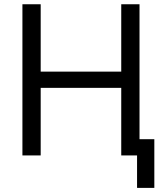

<svg xmlns="http://www.w3.org/2000/svg" viewBox="-20 -748 779 924"><path d="M87.9 0V-727.5H175.8V-403.3H563.5V-727.5H651.4V0H563.5V-325.2H175.8V0ZM639.6 156.2V0H603.5V-78.1H722.7V156.2Z"/></svg>

Font: Inter
Style: Regular
Weight: 400
Designer: Rasmus Andersson
Foundry: rsms
Version: Version 4.000;git-8c9346024